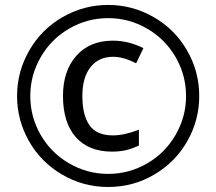

<svg xmlns="http://www.w3.org/2000/svg" viewBox="-20 -744 872 774"><path d="M144.3 -513.9Q102.1 -440.9 102.1 -356.9Q102.1 -272.9 144 -200.2Q186 -127.4 259 -85.2Q332 -43 416 -43Q500 -43 572.8 -85Q645.5 -127 687.7 -200Q730 -272.9 730 -356.9Q730 -440.9 688 -513.7Q646 -586.4 573 -628.7Q500 -670.9 416 -670.9Q332 -670.9 259.3 -628.9Q186.5 -586.9 144.3 -513.9ZM48.8 -356.9Q48.8 -454.6 97.7 -540Q146.5 -625.5 231.9 -674.8Q317.4 -724.1 416 -724.1Q513.7 -724.1 599.1 -675.3Q684.6 -626.5 733.9 -541Q783.2 -455.6 783.2 -356.9Q783.2 -260.7 735.8 -176.3Q688.5 -91.8 603 -41Q517.6 9.8 416 9.8Q314.9 9.8 229.5 -40.8Q144 -91.3 96.4 -175.8Q48.8 -260.3 48.8 -356.9ZM436 -515.1Q377.9 -515.1 345 -473.4Q312 -431.6 312 -356.9Q312 -280.3 340.6 -239.3Q369.1 -198.2 435.1 -198.2Q481.4 -198.2 540 -221.2V-157.2Q510.7 -144 486.8 -138.4Q462.9 -132.8 431.2 -132.8Q336.9 -132.8 285.4 -191.4Q233.9 -250 233.9 -356.9Q233.9 -459 288.1 -519.5Q342.3 -580.1 435.1 -580.1Q498.5 -580.1 558.1 -549.8L528.8 -488.8Q477.1 -515.1 436 -515.1Z"/></svg>

Font: NotoSans
Style: Regular
Weight: 400
Designer: Monotype Design team
Foundry: Monotype Imaging Inc.
Version: Version 1.04; ttfautohint (v1.4.1)